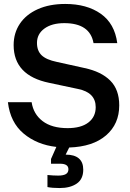

<svg xmlns="http://www.w3.org/2000/svg" viewBox="-20 -735 655 971"><path d="M330 11 312 47H313Q356 47 378.5 66Q401 85 401 123Q401 171 368 193.5Q335 216 282 216Q244 216 220 211V150Q249 153 274 153Q300 153 313 145.5Q326 138 326 121Q326 93 284 93H238V69L265 8Q167 -3 99.5 -59.5Q32 -116 20 -218H140Q149 -158 195.5 -122.5Q242 -87 322 -87Q390 -87 427 -115.5Q464 -144 464 -193Q464 -267 375 -285L229 -316Q49 -353 49 -507Q49 -568 80.5 -615Q112 -662 171 -688.5Q230 -715 310 -715Q419 -715 489.5 -665.5Q560 -616 573 -517H453Q435 -618 305 -618Q242 -618 204.5 -590.5Q167 -563 167 -518Q167 -478 190.5 -455.5Q214 -433 267 -422L407 -391Q492 -373 537.5 -327.5Q583 -282 583 -202Q583 -108 516.5 -50.5Q450 7 330 11Z"/></svg>

Font: CBA Beacon Sans Bold
Style: Regular
Weight: 700
Designer: Wei Huang
Foundry: Wei Huang
Version: Version 1.002